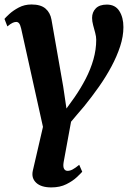

<svg xmlns="http://www.w3.org/2000/svg" viewBox="-25 -584 582 858"><path d="M308 -149Q336 -189.5 358 -232Q380 -274.5 392.5 -318.5Q405 -362.5 405 -406.5Q405 -420 400.5 -437Q396 -454 391.2 -471.5Q386.5 -489 386.5 -504Q386.5 -529.5 403 -546.5Q419.5 -563.5 452.5 -563.5Q490 -563.5 508.2 -534.8Q526.5 -506 526.5 -463Q526.5 -421.5 512 -377Q497.5 -332.5 473 -286.8Q448.5 -241 417 -196.2Q385.5 -151.5 351.5 -109.5Q336 -91.5 321 -73.8Q306 -56 292.5 -40L259.5 140Q256 160 261 169.8Q266 179.5 277 179.5Q288 179.5 300 173Q312 166.5 329 152.5L342.5 183.5Q336 191 318 208Q300 225 271.5 239.2Q243 253.5 204.5 253.5Q159 253.5 136.8 232.8Q114.5 212 121.5 179.5L167 -17L69.5 -456.5Q65.5 -473.5 60.2 -479.8Q55 -486 47.5 -486Q40.5 -486 31.8 -482.2Q23 -478.5 8 -466L-5 -499.5Q-0.5 -505.5 16.5 -521.2Q33.5 -537 59 -550.5Q84.5 -564 115.5 -564Q157 -564 178.2 -545.8Q199.5 -527.5 205 -496.5L257.5 -197L272 -99Z"/></svg>

Font: Merriweather 28pt
Style: Bold Italic
Weight: 700
Italic angle: -7.8°
Version: Version 2.101